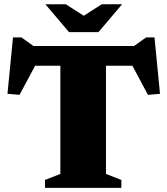

<svg xmlns="http://www.w3.org/2000/svg" viewBox="-20 -904 806 924"><path d="M270.5 -650.5H490V-67L564 -38V0H196.5V-38L270.5 -67ZM648 -587.5H99.5L169.5 -626L74 -447.5L16 -452.5L42.5 -724H83L165.5 -665L94.5 -682.5H652.5L600.5 -665L683 -724H723.5L750 -452.5L692 -447.5L596.5 -626ZM400.5 -817H365.5L469.5 -883.5H567.5L454 -749.5H312L198.5 -883.5H296.5Z"/></svg>

Font: Newsreader ExtraBold
Style: Regular
Weight: 800
Designer: Hugues Gentile
Foundry: Production Type
Version: Version 1.003